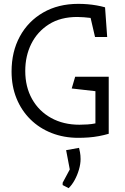

<svg xmlns="http://www.w3.org/2000/svg" viewBox="-20 -711 647 996"><path d="M386 4Q311 4 247.5 -21Q184 -46 137.5 -92Q91 -138 65.5 -201Q40 -264 40 -340Q40 -443 83 -522Q126 -601 204 -646Q282 -691 386 -691Q411 -691 434.5 -689Q458 -687 481 -683Q504 -679 525 -673L536 -519H473L450 -618Q435 -620 415 -621.5Q395 -623 381 -623Q294 -623 234 -585Q174 -547 142.5 -484Q111 -421 111 -343Q111 -260 146.5 -197Q182 -134 245.5 -99Q309 -64 392 -64Q411 -64 434 -65.5Q457 -67 475 -71V-238L352 -252L370 -313H544V-17Q520 -10 493.5 -5Q467 0 440 2Q413 4 386 4ZM305 249V237L342 168L323 68L390 56Q392 63 395 79Q398 95 398 114Q398 140 389.5 169Q381 198 367 223.5Q353 249 336 265Z"/></svg>

Font: Kreon Light Light
Style: Regular
Weight: 300
Version: Version 2.002